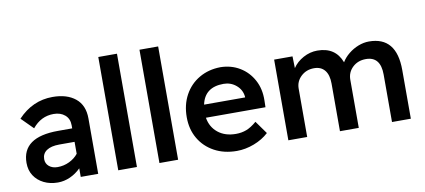

<svg xmlns="http://www.w3.org/2000/svg" viewBox="-69 -983 2731 1235"><g transform="rotate(-10 1297.0 -365.0)"><path d="M223 10Q172 10 131.5 -10Q91 -30 68 -65.5Q45 -101 45 -149Q45 -317 281 -317H373V-337Q373 -380 344.5 -404.5Q316 -429 271 -429Q188 -429 132 -360L56 -436Q152 -538 283 -538Q377 -538 432 -493Q487 -448 487 -362V0H373V-56Q342 -25 303 -7.5Q264 10 223 10ZM238 -88Q279 -88 315 -105.5Q351 -123 373 -151V-229H274Q219 -229 190 -209Q161 -189 161 -153Q161 -124 182.5 -106Q204 -88 238 -88Z M618 0V-740H740V0Z M887 0V-740H1009V0Z M1392 10Q1309 10 1245.5 -24.5Q1182 -59 1146.5 -119.5Q1111 -180 1111 -259Q1111 -341 1145.5 -404Q1180 -467 1241 -502.5Q1302 -538 1380 -539Q1450 -538 1505.5 -504.5Q1561 -471 1592.5 -412.5Q1624 -354 1622 -279L1621 -235H1232Q1242 -173 1288 -136Q1334 -99 1405 -99Q1442 -99 1473.5 -111Q1505 -123 1541 -154L1601 -70Q1561 -33 1504.5 -11.5Q1448 10 1392 10ZM1381 -430Q1258 -430 1235 -320H1503V-326Q1498 -371 1463 -400.5Q1428 -430 1381 -430Z M1729 0V-527H1849L1851 -450Q1876 -488 1920 -512Q1964 -536 2012 -536Q2130 -536 2169 -432Q2186 -461 2215.5 -485Q2245 -509 2280 -522.5Q2315 -536 2349 -536Q2529 -536 2529 -318V0H2406V-310Q2406 -428 2310 -428Q2258 -428 2223.5 -395.5Q2189 -363 2189 -314V0H2066V-311Q2066 -368 2041.5 -398Q2017 -428 1972 -428Q1921 -428 1886.5 -395.5Q1852 -363 1852 -316V0Z"/></g></svg>

Font: Readex Pro Medium
Style: Regular
Weight: 500
Designer: Bonnie Shaver-Troup, Thomas Jockin
Foundry: Lexend
Version: Version 1.204; ttfautohint (v1.8.4.7-5d5b)